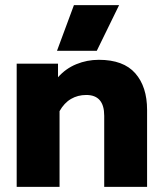

<svg xmlns="http://www.w3.org/2000/svg" viewBox="-20 -728 633 748"><path d="M268 -708H444L357 -530H202ZM45 -480H206V-427Q236 -461 277.5 -478Q319 -495 365 -495Q461 -495 507 -442.5Q553 -390 553 -300V0H386V-277Q386 -358 316 -358Q283 -358 256.5 -342.5Q230 -327 212 -295V0H45Z"/></svg>

Font: Readiness
Style: Bold
Weight: 700
Designer: Katatrad Team
Foundry: CadsonDemak
Version: Version 1.00;January 16, 2020;FontCreator 12.0.0.2550 64-bit